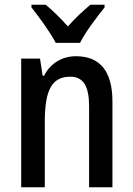

<svg xmlns="http://www.w3.org/2000/svg" viewBox="-20 -786 559 806"><path d="M214 -606H316C338 -651 387 -715 419 -755V-766H359C326 -737 298 -713 265 -675C234 -710 199 -744 172 -766H112V-755C146 -712 192 -649 214 -606ZM299 -550C243 -550 192 -522 165 -468H159L148 -540H69V0H168V-274C168 -405 196 -464 275 -464C331 -464 354 -422 354 -340V0H452V-360C452 -489 398 -550 299 -550Z"/></svg>

Font: Noto Sans Gujarati Condensed Medium
Style: Regular
Weight: 500
Width: 3
Designer: Jelle Bosma - Monotype Design Team, Universal Thirst
Foundry: Monotype Imaging Inc.
Version: Version 2.106